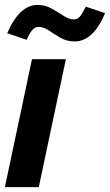

<svg xmlns="http://www.w3.org/2000/svg" viewBox="-23 -764 449 784"><path d="M-3 0 107.6 -522.4H246L135.4 0ZM86 -601.3 6.5 -628.5Q56.6 -743.9 130.4 -743.9Q161.4 -743.9 187.7 -729Q214 -714.1 236.9 -699.4Q259.7 -684.6 278.2 -684.6Q292.7 -684.6 302.7 -695.7Q312.6 -706.9 327.2 -736.9L406.2 -710.4Q357.2 -594.8 281.8 -594.8Q250 -594.8 224.3 -609.5Q198.7 -624.3 177.2 -639.2Q155.7 -654.1 133.9 -654.1Q120.5 -654.1 109.2 -641.7Q98 -629.3 86 -601.3Z"/></svg>

Font: Red Hat Display VF
Style: Italic
Weight: 300
Italic angle: -12°
Designer: Pentagram, MCKL
Foundry: Pentagram, MCKL
Version: Version 1.010